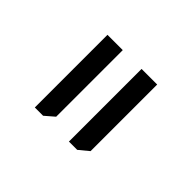

<svg xmlns="http://www.w3.org/2000/svg" viewBox="-66 -815 426 426"><g transform="rotate(45 147.0 -602.0)"><path d="M117 -716V-507L95 -488H69V-716ZM225 -716V-507L202 -488H176V-716Z"/></g></svg>

Font: Almarai Light
Style: Regular
Weight: 300
Designer: Boutros International 2019
Foundry: Created by Boutros International 2019
Version: Version 1.10